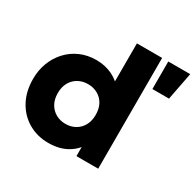

<svg xmlns="http://www.w3.org/2000/svg" viewBox="-159 -893 1098 1081"><g transform="rotate(30 390.0 -352.5)"><path d="M281 15Q208.5 15 151 -18.8Q93.5 -52.5 60.5 -113.2Q27.5 -174 27.5 -255Q27.5 -312.5 46.5 -361.5Q65.5 -410.5 99.8 -447.2Q134 -484 181 -504.5Q228 -525 284 -525Q342.5 -525 389.5 -502Q436.5 -479 471.5 -433.5L434 -396V-720H598V0H456.5V-132.5L479 -95.5Q457 -46.5 405.5 -15.8Q354 15 281 15ZM311.5 -126Q346.5 -126 374.5 -141.8Q402.5 -157.5 418.5 -186.5Q434.5 -215.5 434.5 -255Q434.5 -295 418.8 -323.8Q403 -352.5 375 -368.2Q347 -384 311.5 -384Q276 -384 248 -368.2Q220 -352.5 204 -323.8Q188 -295 188 -255Q188 -215.5 204.2 -186.5Q220.5 -157.5 248.5 -141.8Q276.5 -126 311.5 -126ZM638 -541V-720H780.5L746 -541Z"/></g></svg>

Font: Geologica Roman
Style: Bold
Weight: 700
Designer: Sindre Bremnes, Frode Helland
Foundry: Monokrom Skriftforlag AS
Version: Version 1.010;gftools[0.9.28]